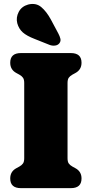

<svg xmlns="http://www.w3.org/2000/svg" viewBox="-20 -975 476 995"><path d="M330 -155Q330 -137 336.2 -128Q342.5 -119 355 -112L370.5 -103.5Q402.5 -86.5 402.5 -50Q402.5 0 347 0H88.5Q33 0 33 -50Q33 -86.5 65 -103.5L80.5 -112Q93 -119 99.2 -128Q105.5 -137 105.5 -155V-545Q105.5 -563 99.2 -572Q93 -581 80.5 -588L65 -596.5Q33 -613.5 33 -650Q33 -700 88.5 -700H347Q402.5 -700 402.5 -650Q402.5 -613.5 370.5 -596.5L355 -588Q342.5 -581 336.2 -572Q330 -563 330 -545ZM243.5 -874 282.5 -801Q290 -787 293 -774.2Q296 -761.5 287.5 -750.5Q279.5 -740.5 265 -738.8Q250.5 -737 236.5 -742.5L160 -773Q118.5 -789 98 -807.2Q77.5 -825.5 69.5 -854.5Q62 -884.5 77 -913.2Q92 -942 126 -951.5Q166 -961.5 193.5 -938.5Q221 -915.5 243.5 -874Z"/></svg>

Font: Fraunces 72pt S100 Black
Style: Regular
Weight: 900
Version: Version 1.000; ttfautohint (v1.8.3)